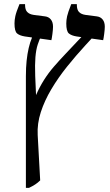

<svg xmlns="http://www.w3.org/2000/svg" viewBox="-20 -667 531 927"><path d="M105 240V-299Q105 -340 108.5 -373.5Q112 -407 118.5 -435Q125 -463 134 -484V-496H180Q170 -476 162 -451.5Q154 -427 151 -391Q148 -355 150 -300L154 -208Q171 -247 192.5 -281Q214 -315 240 -345Q266 -375 294.5 -405Q323 -435 353 -467L393 -509L438 -498L392 -448Q346 -398 303.5 -345Q261 -292 228 -236.5Q195 -181 177 -125.5Q159 -70 162 -15L174 204Q163 215 150 223.5Q137 232 120 240ZM228 -473 100 -491Q75 -495 62.5 -505.5Q50 -516 50 -554Q50 -570 54 -589Q58 -608 74 -647H101V-644Q101 -620 111.5 -609Q122 -598 143 -595L197 -588Q215 -586 225.5 -573Q236 -560 236 -538Q236 -525 233 -502.5Q230 -480 228 -473ZM478 -473 350 -491Q325 -495 312.5 -505.5Q300 -516 300 -554Q300 -570 304 -588.5Q308 -607 324 -647H351V-644Q351 -620 361.5 -609Q372 -598 393 -595L447 -588Q465 -586 475.5 -573Q486 -560 486 -538Q486 -525 483 -502.5Q480 -480 478 -473Z"/></svg>

Font: Noto Serif Hebrew
Style: Regular
Weight: 400
Designer: Monotype Design Team
Foundry: Monotype Imaging Inc.
Version: Version 2.003